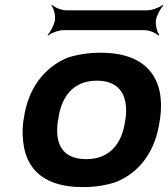

<svg xmlns="http://www.w3.org/2000/svg" viewBox="-20 -753 686 783"><path d="M77 -269 75 -259C70 -220 72 -185 78 -152C96 -58 165 10 317 10C367 10 413 3 454 -11C547 -49 614 -134 631 -259L633 -269C638 -308 638 -343 632 -376C613 -470 543 -538 391 -538C341 -538 297 -531 256 -518C162 -479 94 -394 77 -269ZM492 -269 490 -259C479 -176 434 -104 332 -104C227 -104 204 -175 216 -259L218 -269C229 -351 273 -424 375 -424C477 -424 503 -352 492 -269ZM616 -671C619 -690 635 -720 646 -730L643 -733C632 -723 600 -711 581 -711H250C230 -711 202 -723 193 -733L190 -730C199 -720 207 -690 204 -671C201 -651 185 -621 174 -611L176 -608C187 -618 219 -630 239 -630H570C589 -630 617 -618 626 -608L630 -611C621 -621 613 -651 616 -671Z"/></svg>

Font: Asimov
Style: EdgeWideIt
Weight: 500
Designer: Google
Version: Version 2.000980: 2014